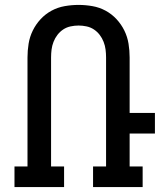

<svg xmlns="http://www.w3.org/2000/svg" viewBox="-20 -762 651 782"><path d="M39 0V-84H92V-528Q92 -556 96.5 -584Q101 -612 113.5 -637.5Q126 -663 145.5 -684Q165 -705 190 -718.5Q215 -732 243.5 -737Q272 -742 300 -742Q328 -742 356.5 -737Q385 -732 410 -718.5Q435 -705 454.5 -684Q474 -663 486.5 -637.5Q499 -612 503.5 -584Q508 -556 508 -528V-302H611V-218H508V-84H561V0H359V-84H412V-528Q412 -544 410 -560Q408 -576 402 -591.5Q396 -607 386 -620Q376 -633 362.5 -642Q349 -651 332.5 -654.5Q316 -658 300 -658Q284 -658 267.5 -654.5Q251 -651 237.5 -642Q224 -633 214 -620Q204 -607 198 -591.5Q192 -576 190 -560Q188 -544 188 -528V-84H241V0Z"/></svg>

Font: Iosevka HT Medium Extended
Style: Regular
Weight: 500
Width: 7
Monospace: yes
Designer: Belleve Invis
Foundry: Belleve Invis
Version: Version 32.3.0; ttfautohint (v1.8.4)